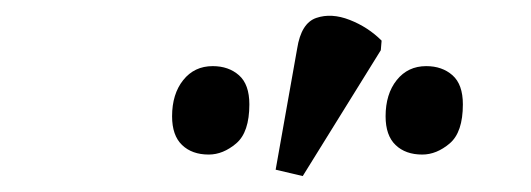

<svg xmlns="http://www.w3.org/2000/svg" viewBox="-20 -827 666 241"><path d="M360 -606 326 -614 353 -766Q358 -798 377 -804.5Q396 -811 419 -802Q442 -793 459 -776L458 -764ZM510 -633Q489 -633 476.5 -645Q464 -657 464 -681Q464 -709 478 -726.5Q492 -744 515 -744Q535 -744 548 -732.5Q561 -721 561 -696Q561 -661 544.5 -647Q528 -633 510 -633ZM242 -633Q221 -633 208.5 -645Q196 -657 196 -681Q196 -709 210 -726.5Q224 -744 247 -744Q267 -744 280 -732.5Q293 -721 293 -696Q293 -661 276.5 -647Q260 -633 242 -633Z"/></svg>

Font: Noto Serif SemiCondensed
Style: Italic
Weight: 400
Width: 4
Italic angle: -12°
Designer: Monotype Design Team
Foundry: Monotype Imaging Inc.
Version: Version 2.013